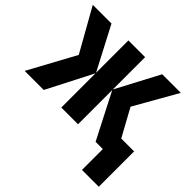

<svg xmlns="http://www.w3.org/2000/svg" viewBox="-216 -969 1445 1445"><g transform="rotate(45 507.0 -246.0)"><path d="M941 -714 747 -373 867 -154H1004V222H825V0H748L561 -364V0H383V-364L196 0H-7L196 -373L4 -714H203L383 -370V-714H561V-370L743 -714Z"/></g></svg>

Font: Noto Sans SemiCondensed Black
Style: Regular
Weight: 900
Width: 4
Designer: Monotype Design Team
Foundry: Monotype Imaging Inc.
Version: Version 2.013; ttfautohint (v1.8.4.7-5d5b)